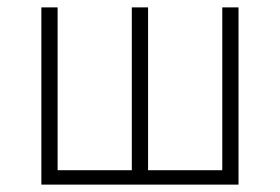

<svg xmlns="http://www.w3.org/2000/svg" viewBox="-20 -500 758 520"><path d="M92 0V-480H136V-39H337V-480H381V-39H582V-480H626V0Z"/></svg>

Font: Giro Light
Style: Regular
Weight: 300
Designer: Paul D. Hunt
Foundry: Adobe Systems Incorporated
Version: Version 1.000;PS 1.0;hotconv 1.0.88;makeotf.lib2.5.647800